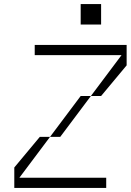

<svg xmlns="http://www.w3.org/2000/svg" viewBox="-20 -920 640 940"><path d="M425 -450H375L225 -250H275ZM50 0H500V-50H75L225 -250H175L50 -100ZM150 -650H575L425 -450H475L600 -600V-700H150ZM375 -800H475V-900H375Z"/></svg>

Font: LS-VG5000 Light Shifted
Style: Regular
Weight: 400
Designer: Justin Bihan, 2021
Foundry: Justin Bihan, 2021
Version: Version 1.000;Glyphs 3.1.2 (3151)